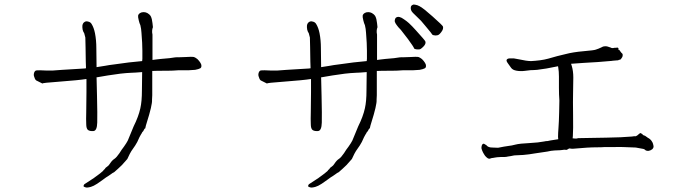

<svg xmlns="http://www.w3.org/2000/svg" viewBox="-20 -802 3040 855"><path d="M773 -489Q749 -487 726 -487Q674 -487 658 -486Q658 -477 658 -468Q658 -437 658 -430Q658 -406 658 -400Q658 -389 658 -378Q657 -368 657 -358Q659 -336 633 -254Q629 -242 627 -231Q627 -230 626 -230H625Q624 -229 622 -226Q621 -224 620 -222Q618 -217 615 -215Q612 -212 612 -210Q609 -206 607 -202Q605 -198 601 -191Q591 -167 582 -154Q560 -123 558 -117Q548 -95 547 -94Q534 -80 523 -67Q515 -59 505 -50Q490 -37 488 -35Q481 -32 475 -27Q470 -23 462 -18Q453 -13 440 -3Q427 6 413 16Q396 27 385 30Q368 35 360 32Q357 31 355 30Q351 28 352 26L353 23Q354 18 364 13Q375 6 390 -4Q397 -8 403 -13Q410 -18 414 -21Q421 -26 426 -30Q430 -34 433 -36Q436 -38 439 -41Q441 -45 444 -47Q447 -49 449 -53Q451 -56 456 -59Q464 -64 470 -74Q479 -88 490 -95Q499 -101 512 -120Q521 -135 532 -149Q544 -166 549 -176Q554 -187 561 -205Q565 -214 568 -222Q572 -230 575 -239Q597 -283 605 -320Q612 -351 612 -399Q613 -440 613 -481Q577 -478 566 -478Q542 -477 516 -474Q464 -466 460 -466Q415 -459 413 -458Q411 -458 410 -458Q411 -422 412 -374Q414 -291 413 -256Q412 -220 396.5 -218.5Q381 -217 372 -223Q364 -229 364 -250Q363 -270 364 -302Q365 -334 365 -391Q365 -435 365 -450Q364 -450 363 -450Q333 -445 240 -438Q168 -433 169 -430Q168 -430 167 -431Q142 -443 141 -444Q135 -449 132 -461Q129 -469 132 -478Q134 -485 140 -488Q143 -489 159 -489Q171 -489 184 -488Q205 -488 216 -488Q222 -488 257 -491L356 -497Q360 -498 363 -498Q362 -513 362 -528Q361 -563 361 -592Q361 -620 360 -635Q359 -641 355 -654Q350 -661 348 -670Q346 -682 347 -689Q349 -699 355 -703Q362 -709 372 -706Q383 -704 388 -695Q398 -679 403 -654Q409 -623 409 -588Q410 -551 410 -504Q410 -503 410 -503Q429 -506 448 -509Q462 -512 495 -516Q548 -523 554 -524Q589 -528 613 -530Q613 -535 614 -540Q614 -558 614 -576Q614 -594 613 -611.5Q612 -629 610 -656Q609 -674 605 -690Q601 -698 598 -711Q594 -727 595 -732Q596 -739 604 -744Q610 -748 620 -748Q628 -748 636 -744Q646 -738 650 -732Q653 -728 656 -717Q657 -712 659 -699Q661 -685 661 -681Q655 -666 659 -648V-540Q659 -538 659 -535Q669 -537 674 -537Q687 -539 735 -543Q763 -548 777 -547Q791 -547 806 -548Q821 -549 829 -549Q841 -549 844 -548Q850 -546 859 -539Q868 -530 872 -523Q877 -516 877 -509Q877 -501 872 -498Q865 -494 849 -491Q843 -490 818 -489Q806 -489 797 -489Q774 -489 773 -489ZM170 -429Q170 -430 169 -430Q169 -430 170 -429ZM170 -429Q171 -429 171 -429Q171 -429 170 -429Z M1873 -688Q1854 -712 1839 -725Q1826 -737 1818.5 -745Q1811 -753 1810 -759Q1808 -766 1810 -773Q1812 -778 1817 -780Q1822 -783 1829 -781Q1838 -780 1849 -774Q1862 -766 1872 -758Q1887 -746 1906 -729Q1951 -689 1952.5 -684Q1954 -679 1952.5 -673Q1951 -667 1945 -659Q1939 -651 1934 -647.5Q1929 -644 1919 -644Q1907 -645 1905 -648Q1905 -650 1873 -688ZM1796 -629Q1769 -664 1765 -669Q1752 -682 1746 -691Q1740 -699 1738 -706Q1737 -712 1740 -719Q1742 -724 1748 -726Q1753 -728 1760 -726Q1768 -724 1779 -716Q1791 -708 1801 -699Q1815 -686 1832 -667Q1872 -623 1874 -618Q1876 -613 1874 -607Q1872 -601 1865 -594Q1858 -587 1853 -584Q1848 -581 1836.5 -582Q1825 -583 1824 -587Q1821 -595 1796 -629ZM1773 -489Q1749 -487 1726 -487Q1674 -487 1658 -486Q1658 -477 1658 -468Q1658 -437 1658 -430Q1658 -406 1658 -400Q1658 -389 1658 -378Q1657 -368 1657 -358Q1659 -336 1633 -254Q1629 -242 1627 -231Q1627 -230 1626 -230H1625Q1624 -229 1622 -226Q1621 -224 1620 -222Q1618 -217 1615 -215Q1612 -212 1612 -210Q1609 -206 1607 -202Q1605 -198 1601 -191Q1591 -167 1582 -154Q1560 -123 1558 -117Q1548 -95 1547 -94Q1534 -80 1523 -67Q1515 -59 1505 -50Q1490 -37 1488 -35Q1481 -32 1475 -27Q1470 -23 1462 -18Q1453 -13 1440 -3Q1427 6 1413 16Q1396 27 1385 30Q1368 35 1360 32Q1357 31 1355 30Q1351 28 1352 26L1353 23Q1354 18 1364 13Q1375 6 1390 -4Q1397 -8 1403 -13Q1410 -18 1414 -21Q1421 -26 1426 -30Q1430 -34 1433 -36Q1436 -38 1439 -41Q1441 -45 1444 -47Q1447 -49 1449 -53Q1451 -56 1456 -59Q1464 -64 1470 -74Q1479 -88 1490 -95Q1499 -101 1512 -120Q1521 -135 1532 -149Q1544 -166 1549 -176Q1554 -187 1561 -205Q1565 -214 1568 -222Q1572 -230 1575 -239Q1597 -283 1605 -320Q1612 -351 1612 -399Q1613 -440 1613 -481Q1577 -478 1566 -478Q1542 -477 1516 -474Q1464 -466 1460 -466Q1415 -459 1413 -458Q1411 -458 1410 -458Q1411 -422 1412 -374Q1414 -291 1413 -256Q1412 -220 1396.5 -218.5Q1381 -217 1372 -223Q1364 -229 1364 -250Q1363 -270 1364 -302Q1365 -334 1365 -391Q1365 -435 1365 -450Q1364 -450 1363 -450Q1333 -445 1240 -438Q1168 -433 1169 -430Q1168 -430 1167 -431Q1142 -443 1141 -444Q1135 -449 1132 -461Q1129 -469 1132 -478Q1134 -485 1140 -488Q1143 -489 1159 -489Q1171 -489 1184 -488Q1205 -488 1216 -488Q1222 -488 1257 -491L1356 -497Q1360 -498 1363 -498Q1362 -513 1362 -528Q1361 -563 1361 -592Q1361 -620 1360 -635Q1359 -641 1355 -654Q1350 -661 1348 -670Q1346 -682 1347 -689Q1349 -699 1355 -703Q1362 -709 1372 -706Q1383 -704 1388 -695Q1398 -679 1403 -654Q1409 -623 1409 -588Q1410 -551 1410 -504Q1410 -503 1410 -503Q1429 -506 1448 -509Q1462 -512 1495 -516Q1548 -523 1554 -524Q1589 -528 1613 -530Q1613 -535 1614 -540Q1614 -558 1614 -576Q1614 -594 1613 -611.5Q1612 -629 1610 -656Q1609 -674 1605 -690Q1601 -698 1598 -711Q1594 -727 1595 -732Q1596 -739 1604 -744Q1610 -748 1620 -748Q1628 -748 1636 -744Q1646 -738 1650 -732Q1653 -728 1656 -717Q1657 -712 1659 -699Q1661 -685 1661 -681Q1655 -666 1659 -648V-540Q1659 -538 1659 -535Q1669 -537 1674 -537Q1687 -539 1735 -543Q1763 -548 1777 -547Q1791 -547 1806 -548Q1821 -549 1829 -549Q1841 -549 1844 -548Q1850 -546 1859 -539Q1868 -530 1872 -523Q1877 -516 1877 -509Q1877 -501 1872 -498Q1865 -494 1849 -491Q1843 -490 1818 -489Q1806 -489 1797 -489Q1774 -489 1773 -489ZM1170 -429Q1170 -430 1169 -430Q1169 -430 1170 -429ZM1170 -429Q1171 -429 1171 -429Q1171 -429 1170 -429Z M2345 -530Q2364 -531 2384 -533.5Q2404 -536 2422 -541Q2442 -547 2461 -552Q2480 -557 2498 -561Q2532 -570 2579 -574Q2626 -578 2633 -581Q2640 -583 2647 -586Q2649 -587 2651 -588Q2653 -589 2656 -590Q2660 -592 2664 -594Q2668 -596 2677 -596Q2682 -596 2686.5 -594.5Q2691 -593 2694 -592L2700 -590Q2702 -589 2703 -588.5Q2704 -588 2707 -588H2711Q2712 -588 2715 -589H2719L2729 -590Q2732 -590 2732 -589L2733 -588H2734V-585V-581Q2734 -579 2737 -580Q2739 -580 2740 -576Q2741 -574 2745 -570Q2746 -568 2747 -567Q2749 -565 2751 -563.5Q2753 -562 2753 -556Q2753 -549 2748 -543Q2743 -536 2741 -536H2738Q2736 -536 2734 -534Q2732 -533 2725 -533Q2719 -533 2714 -532Q2708 -532 2706 -531Q2643 -525 2580 -522Q2546 -520 2523 -518Q2525 -514 2526 -509Q2533 -486 2533 -457Q2533 -428 2532 -391Q2531 -354 2532 -289Q2533 -224 2531 -196Q2531 -191 2530 -186Q2535 -186 2542 -185Q2545 -184 2556 -187Q2556 -187 2565 -187Q2578 -187 2680 -189Q2749 -190 2794 -194Q2797 -194 2801 -195Q2804 -196 2809 -195Q2812 -195 2818 -199Q2821 -202 2825 -205Q2826 -206 2829 -208Q2829 -209 2832 -210Q2832 -209 2834 -208Q2836 -206 2837 -207Q2838 -208 2840 -205Q2844 -199 2851 -198Q2854 -197 2857 -194Q2861 -192 2864 -189Q2867 -187 2871 -185Q2873 -184 2878 -179Q2881 -176 2886 -167Q2888 -163 2890 -153Q2892 -144 2884 -137Q2876 -131 2867 -130Q2861 -130 2856 -132Q2855 -132 2851 -136Q2849 -138 2844 -139Q2843 -139 2811 -145Q2801 -146 2759 -147Q2748 -148 2706 -147Q2681 -147 2670 -147Q2660 -146 2639 -146Q2617 -146 2593.5 -144.5Q2570 -143 2549 -141Q2528 -138 2517 -141Q2515 -142 2508 -137Q2505 -136 2504 -135Q2502 -134 2498 -135Q2494 -136 2483 -134Q2480 -133 2450 -132Q2433 -131 2417 -127Q2415 -127 2363 -119Q2335 -114 2310 -112Q2300 -111 2290 -111Q2280 -111 2270 -110Q2260 -108 2255 -107Q2247 -106 2242 -105Q2234 -103 2228 -103Q2222 -103 2213 -103Q2190 -102 2182 -100Q2179 -99 2177 -99Q2174 -98 2169 -98Q2166 -97 2163 -96Q2160 -95 2158 -95Q2152 -96 2146 -102Q2140 -107 2135 -116Q2130 -124 2127 -132Q2123 -141 2124 -147Q2126 -163 2135 -162Q2137 -161 2140 -159Q2142 -157 2144 -157Q2145 -157 2147 -154Q2155 -145 2172 -145Q2185 -144 2198 -144Q2201 -144 2224 -149Q2238 -151 2250 -153Q2255 -153 2275 -158Q2294 -163 2339 -165Q2378 -167 2403 -172Q2411 -174 2419 -174Q2419 -175 2466 -182Q2465 -186 2465 -192Q2465 -208 2467 -233Q2469 -258 2470 -303Q2471 -348 2471 -354Q2469 -380 2469 -411Q2469 -438 2469 -461Q2469 -484 2466 -501Q2465 -504 2465 -507Q2409 -495 2372 -491Q2359 -490 2357 -490Q2349 -490 2342.5 -489.5Q2336 -489 2317.5 -486.5Q2299 -484 2281 -487Q2263 -490 2256 -500Q2249 -510 2241 -521Q2233 -532 2237 -537Q2241 -542 2251 -542Q2261 -542 2268 -542Q2275 -541 2290 -538Q2326 -530 2345 -530Z"/></svg>

Font: ToneOZ-Tsuipita-TC
Style: Tsuipita-TC
Weight: 400
Designer: :Jeffrey Xuan (Chih-Lin Hsuan)  :
Foundry: jeffreyx@gmail.com, cjkFonts.io
Version: Version 0.24071